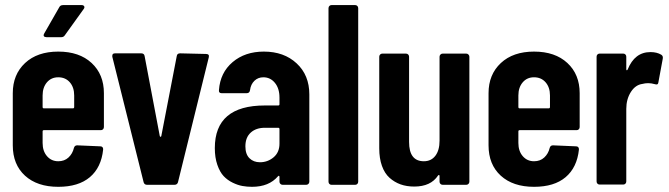

<svg xmlns="http://www.w3.org/2000/svg" viewBox="-20 -720 2608 748"><path d="M297.9 -700.2Q305.2 -700.2 307.9 -695.6Q310.5 -690.9 306.2 -685.1L232.9 -583Q228 -575.2 219.2 -575.2H161.1Q154.3 -575.2 151.4 -578.6Q148.4 -582 151.9 -588.9L210.9 -691.9Q214.8 -700.2 226.1 -700.2ZM384.8 -225.1Q384.8 -219.7 381.3 -216.3Q377.9 -212.9 373 -212.9H150.9Q146 -212.9 146 -208V-163.1Q146 -131.3 163.1 -111.6Q180.2 -91.8 207 -91.8Q231 -91.8 246.8 -106.4Q262.7 -121.1 268.1 -144Q271 -153.8 280.8 -153.8L371.1 -149.9Q376.5 -149.9 379.4 -146.5Q382.3 -143.1 381.8 -137.2Q374.5 -67.4 330.1 -29.8Q285.6 7.8 207 7.8Q125 7.8 77.4 -35.6Q29.8 -79.1 29.8 -153.8V-356.9Q29.8 -429.7 77.6 -474.4Q125.5 -519 207 -519Q289.1 -519 336.9 -474.6Q384.8 -430.2 384.8 -356.9ZM207 -418.9Q179.7 -418.9 162.8 -399.2Q146 -379.4 146 -348.1V-303.2Q146 -297.9 150.9 -297.9H264.2Q269 -297.9 269 -303.2V-348.1Q269 -379.9 252 -399.4Q234.9 -418.9 207 -418.9Z M553.2 0Q542.5 0 539.6 -9.8L417.5 -499V-502.9Q417.5 -512.2 428.2 -512.2H530.3Q542 -512.2 543.5 -501L602.5 -189.9Q603.5 -187 605.5 -187Q607.4 -187 608.4 -189.9L668.5 -501Q669.9 -512.2 681.6 -512.2L782.2 -509.8Q796.4 -509.8 793.5 -497.1L673.3 -9.8Q670.4 0 659.2 0Z M1007.8 -519Q1086.4 -519 1135.7 -473.1Q1185.1 -427.2 1185.1 -352.1V-12.2Q1185.1 -6.8 1181.4 -3.4Q1177.7 0 1172.9 0H1081.1Q1076.2 0 1072.5 -3.4Q1068.8 -6.8 1068.8 -12.2V-30.8Q1068.8 -33.7 1067.1 -34.9Q1065.4 -36.1 1063 -33.2Q1027.8 7.8 961.9 7.8Q942.4 7.8 924.6 4.6Q906.7 1.5 886.5 -8.3Q866.2 -18.1 851.3 -33.9Q836.4 -49.8 826.7 -77.9Q816.9 -106 816.9 -143.1Q816.9 -309.1 1011.7 -309.1H1064Q1068.8 -309.1 1068.8 -314V-339.8Q1068.8 -375.5 1051 -397.2Q1033.2 -418.9 1005.9 -418.9Q985.4 -418.9 971.2 -405.3Q957 -391.6 954.1 -369.1Q952.6 -356.9 940.9 -356.9H843.8Q831.5 -356.9 833 -369.1Q837.9 -437 886.2 -478Q934.6 -519 1007.8 -519ZM992.7 -87.9Q1022.9 -87.9 1045.9 -107.2Q1068.8 -126.5 1068.8 -160.2V-216.8Q1068.8 -222.2 1064 -222.2H1011.7Q977.5 -222.2 956.8 -203.4Q936 -184.6 936 -149.9Q936 -119.1 951.9 -103.5Q967.8 -87.9 992.7 -87.9Z M1271.5 0Q1266.6 0 1263.2 -3.4Q1259.8 -6.8 1259.8 -12.2V-688Q1259.8 -693.4 1263.2 -696.8Q1266.6 -700.2 1271.5 -700.2H1363.8Q1368.7 -700.2 1372.1 -696.8Q1375.5 -693.4 1375.5 -688V-12.2Q1375.5 -6.8 1372.1 -3.4Q1368.7 0 1363.8 0Z M1692.4 -499Q1692.4 -503.9 1696 -507.6Q1699.7 -511.2 1704.6 -511.2H1796.4Q1801.3 -511.2 1804.9 -507.6Q1808.6 -503.9 1808.6 -499V-12.2Q1808.6 -6.8 1804.9 -3.4Q1801.3 0 1796.4 0H1704.6Q1699.7 0 1696 -3.4Q1692.4 -6.8 1692.4 -12.2V-34.2Q1692.4 -37.1 1690.7 -38.1Q1689 -39.1 1686.5 -36.1Q1658.2 6.8 1593.8 6.8Q1564.5 6.8 1540.5 -1.7Q1516.6 -10.3 1497.6 -27.3Q1478.5 -44.4 1468 -73.7Q1457.5 -103 1457.5 -142.1V-499Q1457.5 -503.9 1460.9 -507.6Q1464.4 -511.2 1469.7 -511.2H1561.5Q1566.9 -511.2 1570.3 -507.6Q1573.7 -503.9 1573.7 -499V-167Q1573.7 -91.8 1631.3 -91.8Q1659.7 -91.8 1676 -113Q1692.4 -134.3 1692.4 -171.9Z M2238.3 -225.1Q2238.3 -219.7 2234.9 -216.3Q2231.4 -212.9 2226.6 -212.9H2004.4Q1999.5 -212.9 1999.5 -208V-163.1Q1999.5 -131.3 2016.6 -111.6Q2033.7 -91.8 2060.5 -91.8Q2084.5 -91.8 2100.3 -106.4Q2116.2 -121.1 2121.6 -144Q2124.5 -153.8 2134.3 -153.8L2224.6 -149.9Q2230 -149.9 2232.9 -146.5Q2235.8 -143.1 2235.4 -137.2Q2228 -67.4 2183.6 -29.8Q2139.2 7.8 2060.5 7.8Q1978.5 7.8 1930.9 -35.6Q1883.3 -79.1 1883.3 -153.8V-356.9Q1883.3 -429.7 1931.2 -474.4Q1979 -519 2060.5 -519Q2142.6 -519 2190.4 -474.6Q2238.3 -430.2 2238.3 -356.9ZM2060.5 -418.9Q2033.2 -418.9 2016.4 -399.2Q1999.5 -379.4 1999.5 -348.1V-303.2Q1999.5 -297.9 2004.4 -297.9H2117.7Q2122.6 -297.9 2122.6 -303.2V-348.1Q2122.6 -379.9 2105.5 -399.4Q2088.4 -418.9 2060.5 -418.9Z M2514.2 -517.1Q2539.1 -517.1 2556.2 -506.8Q2564 -502 2562 -491.2L2544.9 -398.9Q2543.5 -387.7 2531.2 -392.1Q2517.6 -396 2505.4 -396Q2493.2 -396 2482.9 -393.1Q2455.6 -389.6 2437.7 -361.6Q2419.9 -333.5 2419.9 -295.9V-13.2Q2419.9 -7.8 2416.5 -4.4Q2413.1 -1 2408.2 -1H2315.9Q2311 -1 2307.6 -4.4Q2304.2 -7.8 2304.2 -13.2V-499Q2304.2 -504.4 2307.6 -507.8Q2311 -511.2 2315.9 -511.2H2408.2Q2413.1 -511.2 2416.5 -507.8Q2419.9 -504.4 2419.9 -499V-450.2Q2419.9 -447.8 2420.9 -446.8Q2421.9 -445.8 2423.1 -446.5Q2424.3 -447.3 2425.3 -449.2Q2452.6 -517.1 2514.2 -517.1Z"/></svg>

Font: Barlow Condensed SemiBold
Style: Regular
Weight: 600
Width: 3
Designer: Jeremy Tribby
Foundry: Tribby Type
Version: Version 1.422;hotconv 1.0.109;makeotfexe 2.5.65596